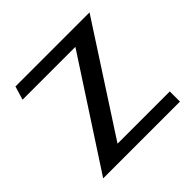

<svg xmlns="http://www.w3.org/2000/svg" viewBox="-122 -552 665 665"><g transform="rotate(-45 210.0 -220.0)"><path d="M279.8 -390.1H21L36.1 -439.9H398.9L146 -49.8H401.9V0H25.9Z"/></g></svg>

Font: Pfennig
Style: Medium
Weight: 500
Version: Version 20120410 ; ttfautohint (v0.8)